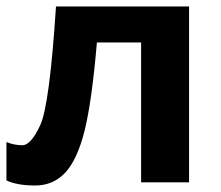

<svg xmlns="http://www.w3.org/2000/svg" viewBox="-20 -566 685 596"><path d="M566.9 0H418V-434.1H280.8Q265.1 -251 242.7 -160.9Q220.2 -70.8 182.9 -30.5Q145.5 9.8 89.4 9.8Q33.2 9.8 0 -5.9V-125Q23.9 -115.2 49.8 -115.2Q75.7 -115.2 104.7 -177Q133.8 -238.8 153.8 -545.9H566.9Z"/></svg>

Font: NotoSans-Bold
Style: Bold
Weight: 700
Designer: Monotype Design team
Foundry: Monotype Imaging Inc.
Version: Version 1.04